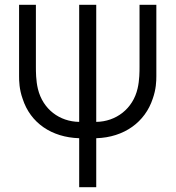

<svg xmlns="http://www.w3.org/2000/svg" viewBox="-20 -560 736 805"><path d="M383.5 225V19.5C501 16 588.5 -48.5 620.5 -146.5C634.5 -186 635.5 -219.5 635.5 -240.5V-540H565V-279.5C565 -261.5 565 -223.5 557 -189.5C537.5 -103.5 466 -50 383.5 -49V-540H312V-49C230.5 -50 160 -101 139 -187C130.5 -222 130.5 -260.5 130.5 -279.5V-540H60V-240.5C60 -221.5 60.5 -185.5 75 -145.5C107.5 -44.5 196.5 16 312 19.5V225Z"/></svg>

Font: Manrope
Style: Regular
Weight: 400
Designer: Mikhail Sharanda
Foundry: Mikhail Sharanda
Version: Version 4.505